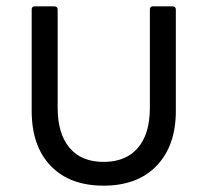

<svg xmlns="http://www.w3.org/2000/svg" viewBox="-20 -575 655 606"><path d="M80 -225V-545Q80 -555 90 -555H151Q162 -555 162 -545V-235Q162 -153 199.5 -108.5Q237 -64 307 -64Q377 -64 415 -108Q453 -152 453 -235V-545Q453 -555 463 -555H524Q535 -555 535 -545V-225Q535 -115 474.5 -52Q414 11 307 11Q200 11 140 -51.5Q80 -114 80 -225Z"/></svg>

Font: LINE Seed Sans TH App
Style: Regular
Weight: 400
Designer: Dalton Maag Ltd | Thai characters by Cadson Demak Co.,Ltd.
Foundry: Dalton Maag Ltd
Version: Version 1.003